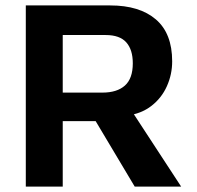

<svg xmlns="http://www.w3.org/2000/svg" viewBox="-20 -687 727 707"><path d="M75 0V-667H386Q494 -667 554 -615.5Q614 -564 614 -461Q614 -413 594.5 -369.5Q575 -326 537.5 -297Q500 -268 446 -261L447 -306L647 0H476L300 -295L361 -241H211V0ZM211 -346H357Q411 -346 440 -372Q469 -398 469 -454Q469 -504 445 -531Q421 -558 369 -558H211Z"/></svg>

Font: Maven Pro SemiBold
Style: Regular
Weight: 600
Designer: Joe Prince
Foundry: Joe Prince
Version: Version 2.103